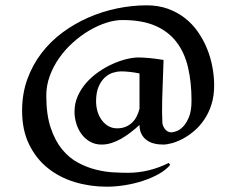

<svg xmlns="http://www.w3.org/2000/svg" viewBox="-20 -624 881 721"><path d="M503.9 -215.8V-348.1Q485.4 -352.1 467.3 -354Q449.2 -356 434.1 -356Q421.4 -356 405.3 -351.3Q389.2 -346.7 375 -334.2Q360.8 -321.8 350.8 -299.8Q340.8 -277.8 340.8 -243.2Q340.8 -224.6 345.9 -206.5Q351.1 -188.5 361.3 -174.1Q371.6 -159.7 386.2 -150.9Q400.9 -142.1 419.9 -142.1Q438 -142.1 451.9 -147.9Q465.8 -153.8 476.1 -163.6Q486.3 -173.3 493.2 -186.8Q500 -200.2 503.9 -215.8ZM784.2 -303.2Q784.2 -263.2 773.9 -231.2Q763.7 -199.2 746.8 -174.6Q730 -149.9 709 -132.1Q688 -114.3 666.7 -103Q645.5 -91.8 626 -86.4Q606.4 -81.1 592.8 -81.1Q574.2 -81.1 558.1 -85.2Q542 -89.4 530 -98.4Q518.1 -107.4 511 -121.3Q503.9 -135.3 503.9 -154.8Q487.8 -140.1 470.5 -126.7Q453.1 -113.3 435.1 -103Q417 -92.8 398.4 -86.9Q379.9 -81.1 361.8 -81.1Q336.9 -81.1 317.6 -92.3Q298.3 -103.5 285.6 -121.1Q272.9 -138.7 266.4 -160.6Q259.8 -182.6 259.8 -204.1Q259.8 -235.8 272 -263.2Q284.2 -290.5 304.2 -313.2Q324.2 -335.9 349.9 -353.8Q375.5 -371.6 402.1 -383.5Q428.7 -395.5 454.3 -401.9Q480 -408.2 500 -408.2Q515.1 -408.2 538.6 -406.2Q562 -404.3 594.2 -398.9Q592.8 -351.1 591.3 -315.4Q589.8 -279.8 589.1 -252.4Q588.4 -225.1 588.6 -203.4Q588.9 -181.6 589.8 -161.1Q592.3 -147.5 601.3 -137.2Q610.4 -127 624 -127Q629.4 -127 641.8 -131.1Q654.3 -135.3 667 -147.9Q679.7 -160.6 689.5 -184.1Q699.2 -207.5 699.2 -246.1Q699.2 -315.4 686 -371.3Q672.9 -427.2 642.3 -466.8Q611.8 -506.3 562.3 -527.6Q512.7 -548.8 439.9 -548.8Q411.1 -548.8 378.7 -538.3Q346.2 -527.8 314.5 -509Q282.7 -490.2 253.7 -464.1Q224.6 -438 202.4 -406.5Q180.2 -375 167 -339.1Q153.8 -303.2 153.8 -265.1Q153.8 -193.8 170.2 -144.8Q186.5 -95.7 212.9 -63.5Q239.3 -31.2 272.5 -13.4Q305.7 4.4 339.8 12.9Q374 21.5 405.5 23.2Q437 24.9 460 24.9Q539.6 24.9 613.8 -12.2L619.1 -4.9Q603.5 14.2 576.4 29.3Q549.3 44.4 516.6 55.2Q483.9 65.9 448.5 71.5Q413.1 77.1 380.9 77.1Q318.4 77.1 261 59.8Q203.6 42.5 159.7 7.3Q115.7 -27.8 89.4 -81.5Q63 -135.3 63 -208Q63 -272 82.5 -326.2Q102.1 -380.4 135.7 -424.3Q169.4 -468.3 214.8 -502Q260.3 -535.6 312.3 -558.3Q364.3 -581.1 420.2 -592.5Q476.1 -604 530.8 -604Q574.7 -604 610.4 -591.1Q646 -578.1 674.3 -556.2Q702.6 -534.2 723.1 -504.6Q743.7 -475.1 757.3 -441.7Q771 -408.2 777.6 -372.6Q784.2 -336.9 784.2 -303.2Z"/></svg>

Font: Eagle Lake
Style: Regular
Weight: 400
Designer: Astigmatic (AOETI)
Foundry: Astigmatic (AOETI)
Version: Version 1.000